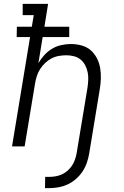

<svg xmlns="http://www.w3.org/2000/svg" viewBox="-20 -755 640 990"><path d="M212 215 213 157H234Q251 157 267.5 154Q284 151 299.5 144Q315 137 328.5 125Q342 113 351.5 98.5Q361 84 366.5 68Q372 52 375 36L431 -302Q434 -322 435 -342.5Q436 -363 432 -382.5Q428 -402 419 -419Q410 -436 395.5 -448Q381 -460 361.5 -465Q342 -470 322 -470Q303 -470 283 -466.5Q263 -463 245 -453.5Q227 -444 212.5 -430Q198 -416 187 -399Q176 -382 170 -363Q164 -344 161 -326L107 0H42L135 -564H66L67 -617H144L154 -677H97V-735H228L209 -617H337V-564H200L178 -429Q191 -452 209 -471.5Q227 -491 249 -504Q271 -517 296 -522.5Q321 -528 345 -528Q374 -528 401 -520.5Q428 -513 447.5 -496Q467 -479 479.5 -455Q492 -431 496.5 -404Q501 -377 500 -349Q499 -321 494 -292L440 36Q436 60 428 83.5Q420 107 406 128.5Q392 150 372 167.5Q352 185 329.5 195.5Q307 206 282.5 210.5Q258 215 234 215Z"/></svg>

Font: Iosevka HT Light Extended
Style: Italic
Weight: 300
Width: 7
Italic angle: -9°
Monospace: yes
Designer: Belleve Invis
Foundry: Belleve Invis
Version: Version 32.3.0; ttfautohint (v1.8.4)